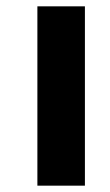

<svg xmlns="http://www.w3.org/2000/svg" viewBox="-20 -586 348 606"><path d="M98 0V-566H248V0Z"/></svg>

Font: Noto Serif Kannada Black
Style: Regular
Weight: 900
Version: Version 2.003